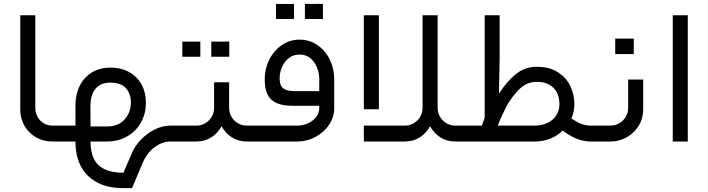

<svg xmlns="http://www.w3.org/2000/svg" viewBox="-20 -737 3688 1000"><path d="M288.9 -82.7H254.1Q228.5 -82.7 207.9 -95Q187.2 -107.3 175.5 -128.7Q163.8 -150.1 163.8 -175.4V-657.4H85.5V-166.2Q85.5 -120.9 106.7 -83Q127.8 -45.2 166.3 -22.6Q204.8 0 254.1 0H288.9Z M451.2 -187.2Q451.4 -244.6 478.4 -275.9Q505.4 -307.2 556.3 -306.5Q611.1 -306.3 636.5 -276.9Q661.8 -247.5 661.8 -204.1Q661.8 -151.1 628.8 -114.7Q595.8 -78.3 536.6 -78.3H451.4ZM289.1 0H373.1Q373.1 74.8 400.9 128.4Q428.7 182.1 484.7 212.5Q540.6 242.9 622.8 242.7H667.7L723.6 110.2Q747.1 56.6 786.9 28.3Q826.6 0 867 0H870.6V-82.7H867Q826.5 -82.7 786.5 -63Q746.5 -43.2 714.7 -10.3Q683 22.6 666.6 61.1L622.8 162.8Q561.8 162.6 523.9 143.9Q486.1 125.1 468.8 89.3Q451.4 53.5 451.4 0H536.6Q596.2 0 642.8 -27Q689.4 -54 715 -100.7Q740.5 -147.3 739.7 -204.5Q739.5 -256.8 717 -297.5Q694.5 -338.2 653.1 -361.3Q611.7 -384.5 557.2 -384.8Q501.4 -385.2 459.7 -360.4Q417.9 -335.5 395.5 -290.5Q373.1 -245.5 372.9 -187.2L373.1 -82.7H289.1Q270.8 -73.7 263.9 -57.5Q257 -41.4 263.9 -25.2Q270.8 -9.1 289.1 0Z M870.4 0H1002.4Q1046.2 0 1080.4 -21.6Q1114.6 -43.3 1134 -79.7Q1153.7 -43.3 1187.6 -21.6Q1221.6 0 1265.4 0H1286.9V-82.7H1265.4Q1240.3 -82.7 1219.2 -95.1Q1198 -107.5 1185.7 -128.8Q1173.4 -150.1 1173.4 -175.4V-308.5H1095.1V-175.4Q1095.1 -150.1 1082.7 -128.8Q1070.2 -107.5 1049.1 -95.1Q1027.9 -82.7 1002.4 -82.7H870.4Q852.2 -73.7 845.3 -57.5Q838.4 -41.4 845.3 -25.2Q852.2 -9.1 870.4 0ZM1023.4 -441.6Q1023.4 -465.5 1023.4 -481.2Q1023.4 -496.8 1023.4 -520.2Q1001.3 -520.2 988 -520.2Q974.7 -520.2 959.5 -520.2Q948 -520.2 929.6 -520.2Q929.6 -496.8 929.6 -481.2Q929.6 -465.5 929.6 -441.6Q929.6 -441.6 947.1 -441.6Q964.5 -441.6 993 -441.6Q993 -441.6 1023.4 -441.6ZM1174.1 -441.6Q1174.1 -465.5 1174.1 -481.2Q1174.1 -497.2 1174.1 -520.7Q1152 -520.2 1138.5 -520.2Q1124.9 -520.2 1109.8 -520.2Q1098.7 -520.7 1080.4 -520.7Q1080.4 -497.2 1080.4 -481.2Q1080.4 -465.5 1080.4 -441.6Q1080.4 -441.6 1097.6 -441.6Q1114.8 -441.6 1143.3 -441.6Q1143.3 -441.6 1174.1 -441.6Z M1522.2 -262.3Q1490.3 -262.3 1472.2 -268Q1454 -273.8 1445.3 -288.1Q1436.5 -302.4 1436.5 -330.6Q1436.7 -360.6 1449.2 -388.9Q1461.7 -417.1 1485.2 -435Q1508.7 -452.9 1539.7 -452.9Q1574.3 -452.9 1597.4 -433.1Q1620.5 -413.2 1631.7 -383.8Q1642.8 -354.4 1642.8 -325.1V-262.3ZM1286.8 0H1528.5Q1579.5 0 1624 -24.2Q1668.5 -48.3 1694.6 -88.1Q1720.7 -127.8 1720.7 -173.1V-325.1Q1720.7 -379.9 1697.4 -427.1Q1674.2 -474.3 1632.7 -502.5Q1591.3 -530.6 1539.7 -530.6Q1489.2 -530.6 1447.5 -501.9Q1405.9 -473.3 1382.3 -425.9Q1358.7 -378.6 1358.7 -326.2Q1358.5 -277 1372.4 -246.6Q1386.4 -216.1 1418.9 -201Q1451.5 -185.9 1507.6 -185.9H1642.8V-173.1Q1642.8 -149.2 1627 -128.4Q1611.3 -107.7 1584.8 -95.2Q1558.4 -82.7 1528.5 -82.7H1286.8Q1268.5 -73.7 1261.6 -57.5Q1254.7 -41.4 1261.6 -25.2Q1268.5 -9.1 1286.8 0ZM1511.2 -638Q1511.2 -661.9 1511.2 -677.5Q1511.2 -693.1 1511.2 -716.6Q1489.1 -716.6 1475.8 -716.6Q1462.4 -716.6 1447.3 -716.6Q1435.8 -716.6 1417.4 -716.6Q1417.4 -693.1 1417.4 -677.5Q1417.4 -661.9 1417.4 -638Q1417.4 -638 1434.9 -638Q1452.3 -638 1480.8 -638Q1480.8 -638 1511.2 -638ZM1661.9 -638Q1661.9 -661.9 1661.9 -677.5Q1661.9 -693.6 1661.9 -717Q1639.8 -716.6 1626.3 -716.6Q1612.7 -716.6 1597.6 -716.6Q1586.5 -717 1568.1 -717Q1568.1 -693.6 1568.1 -677.5Q1568.1 -661.9 1568.1 -638Q1568.1 -638 1585.4 -638Q1602.6 -638 1631.1 -638Q1631.1 -638 1661.9 -638Z M1875 -82.7V0H2088.2Q2132.2 0 2166.4 -21.6Q2200.6 -43.3 2220 -79.7Q2239.5 -43.3 2273.5 -21.6Q2307.6 0 2351.4 0H2372.9V-82.7H2351.4Q2326.4 -82.7 2305.2 -95.1Q2284 -107.5 2271.7 -128.8Q2259.4 -150.1 2259.4 -175.4V-657.4H2180.9V-175.4Q2180.9 -150.1 2168.5 -128.8Q2156.1 -107.5 2134.7 -95.1Q2113.2 -82.7 2088.2 -82.7ZM1953.3 -167.9V-657.4H1875V-167.9Z M2955.9 -120.1Q2971.8 -155.5 2971.6 -194.4Q2971.6 -244.8 2949.5 -290.5Q2927.4 -336.2 2880.7 -363.9Q2834 -391.7 2765.3 -388.8Q2707.9 -386.4 2661.4 -346.6Q2615 -306.9 2578.6 -248.6L2582.2 -429.1V-657.4H2504.3V-122.9Q2490.9 -88.8 2489.9 -82.7H2372.7Q2354.5 -73.7 2347.6 -57.5Q2340.7 -41.4 2347.6 -25.1Q2354.5 -8.9 2372.7 0H2763.5Q2808.2 0 2846.1 -15Q2883.9 -30 2910.3 -57.1Q2933.6 -39.9 2954.1 -28.2Q2974.7 -16.5 3001.7 -8.2Q3028.8 0 3060.3 0H3065.7V-82.7H3060.5Q3030 -82.7 3006.1 -92.5Q2982.1 -102.2 2955.9 -120.1ZM2763.3 -82.7H2572.1Q2587.6 -123.2 2612.3 -172.4Q2636.9 -221.6 2677.6 -265.2Q2718.3 -308.8 2768.3 -310.5Q2806.9 -312.4 2835.1 -298.9Q2863.4 -285.5 2878.5 -258.7Q2893.7 -231.9 2893.7 -194.4Q2893.7 -159.7 2876.4 -134.5Q2859.1 -109.2 2829.7 -95.9Q2800.3 -82.7 2763.3 -82.7Z M3065.7 0H3159.4Q3205.8 0 3244.9 -22.4Q3284 -44.8 3307 -82.8Q3330 -120.7 3330 -166.2V-322.9H3251.6V-175.4Q3251.6 -150.1 3239.2 -128.8Q3226.8 -107.5 3205.7 -95.1Q3184.5 -82.7 3159.4 -82.7H3065.7Q3047.5 -73.7 3040.6 -57.5Q3033.7 -41.4 3040.6 -25.2Q3047.5 -9.1 3065.7 0ZM3280.9 -455.4Q3280.9 -479.8 3280.9 -495.9Q3280.9 -511.9 3280.9 -535.8Q3258.3 -535.8 3244.3 -535.8Q3230.3 -535.8 3215.1 -535.8Q3203.2 -535.8 3184.3 -535.8Q3184.3 -511.9 3184.3 -495.9Q3184.3 -479.8 3184.3 -455.4Q3184.3 -455.4 3202.3 -455.4Q3220.2 -455.4 3249.6 -455.4Q3249.6 -455.4 3280.9 -455.4Z M3483.9 0H3562.2V-657.4H3483.9Z"/></svg>

Font: Arad-FD-VF Thin
Style: Regular
Weight: 100
Designer: Mohammad Darvishi
Version: Version 1.010;September 21, 2024;FontCreator 15.0.0.2992 64-